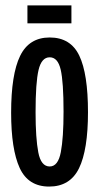

<svg xmlns="http://www.w3.org/2000/svg" viewBox="-20 -676 365 707"><path d="M161 11Q84 11 52.5 -57.5Q21 -126 21 -261Q21 -402 54 -470Q87 -538 163 -538Q240 -538 272 -471Q304 -404 304 -263Q304 -124 271 -56.5Q238 11 161 11ZM163 -63Q194 -63 204 -116Q214 -169 214 -265Q214 -374 203.5 -419.5Q193 -465 163 -465Q133 -465 122 -418.5Q111 -372 111 -263Q111 -167 121 -115Q131 -63 163 -63ZM81 -590V-656H243V-590Z"/></svg>

Font: Bricolage Grotesque 48pt Condensed
Style: Regular
Weight: 400
Width: 3
Designer: Mathieu Triay
Foundry: Atelier Triay
Version: Version 1.000; ttfautohint (v1.8.4.7-5d5b);gftools[0.9.32]